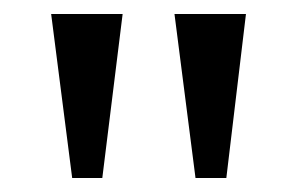

<svg xmlns="http://www.w3.org/2000/svg" viewBox="-20 -734 425 274"><path d="M259 -480 229 -714H331L303 -480ZM83 -480 53 -714H155L126 -480Z"/></svg>

Font: Noto Serif Khmer SemiCondensed
Style: Regular
Weight: 400
Width: 4
Designer: Danh Hong and the Monotype Design Team
Foundry: Monotype Imaging Inc.
Version: Version 2.004; ttfautohint (v1.8.4.7-5d5b)